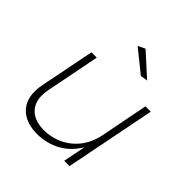

<svg xmlns="http://www.w3.org/2000/svg" viewBox="-196 -892 1043 1043"><g transform="rotate(45 325.0 -370.5)"><path d="M72 -154Q72 -180 78 -208L140 -521H181L120 -212Q115 -185 115 -166Q115 -106 152.5 -72.5Q190 -39 258 -39Q350 -41 416.5 -96.5Q483 -152 502 -249L555 -521H596L493 0H452L478 -130Q441 -67 382 -33.5Q323 0 249 2Q165 2 118.5 -39Q72 -80 72 -154ZM334 -743 462 -627 421 -620 293 -723Z"/></g></svg>

Font: Gontserrat ExtraLight
Style: Italic
Weight: 275
Italic angle: -11.3°
Designer: Julieta Ulanovsky
Foundry: Julieta Ulanovsky
Version: Version 6.001